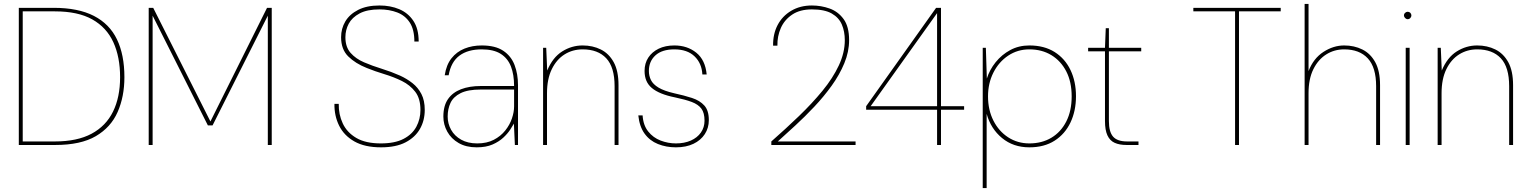

<svg xmlns="http://www.w3.org/2000/svg" viewBox="-20 -740 7801 980"><path d="M76 0V-700H254Q379 -700 459 -659Q539 -618 577 -539Q615 -460 615 -346Q615 -247 580.5 -168.5Q546 -90 469 -45Q392 0 262 0ZM96 -18H260Q374 -18 447.5 -57.5Q521 -97 557 -170.5Q593 -244 593 -346Q593 -449 558.5 -524.5Q524 -600 451 -641Q378 -682 260 -682H96Z M739 0V-700H762L1054 -120L1343 -700H1367V0H1347V-660L1065 -100H1041L759 -660V0Z M1925 12Q1842 12 1789 -18Q1736 -48 1711 -98.5Q1686 -149 1687 -210H1709Q1708 -156 1729.5 -110Q1751 -64 1798.5 -36Q1846 -8 1924 -8Q1995 -8 2039.5 -31Q2084 -54 2105 -93Q2126 -132 2126 -179Q2126 -237 2099.5 -271.5Q2073 -306 2031.5 -326.5Q1990 -347 1942 -361.5Q1894 -376 1852 -393Q1794 -416 1757.5 -452Q1721 -488 1721 -550Q1721 -594 1742.5 -630.5Q1764 -667 1808 -689.5Q1852 -712 1917 -712Q1973 -712 2018 -693Q2063 -674 2090 -633.5Q2117 -593 2117 -528H2095Q2095 -589 2071.5 -625Q2048 -661 2007.5 -676.5Q1967 -692 1917 -692Q1854 -692 1815.5 -671.5Q1777 -651 1760 -619Q1743 -587 1743 -550Q1743 -500 1769.5 -470Q1796 -440 1838 -422Q1880 -404 1928.5 -389Q1977 -374 2022 -354Q2057 -338 2085.5 -315.5Q2114 -293 2131 -260Q2148 -227 2148 -179Q2148 -125 2123.5 -82Q2099 -39 2050 -13.5Q2001 12 1925 12Z M2413 12Q2359 12 2321 -10Q2283 -32 2263 -68Q2243 -104 2243 -145Q2243 -200 2266.5 -234Q2290 -268 2333 -284.5Q2376 -301 2434 -301H2604Q2604 -359 2588 -400.5Q2572 -442 2536 -465Q2500 -488 2439 -488Q2368 -488 2325 -456Q2282 -424 2270 -356H2250Q2258 -409 2284.5 -442.5Q2311 -476 2351 -492Q2391 -508 2439 -508Q2508 -508 2548.5 -481Q2589 -454 2606.5 -408Q2624 -362 2624 -305V0H2608L2603 -109Q2597 -98 2584 -78Q2571 -58 2549 -37.5Q2527 -17 2494 -2.5Q2461 12 2413 12ZM2416 -8Q2465 -8 2500.5 -26.5Q2536 -45 2559 -74Q2582 -103 2593 -135.5Q2604 -168 2604 -197V-283H2434Q2368 -283 2331 -264.5Q2294 -246 2279.5 -215Q2265 -184 2265 -145Q2265 -109 2282.5 -77.5Q2300 -46 2334 -27Q2368 -8 2416 -8Z M2752 0V-496H2768L2773 -380Q2801 -447 2849.5 -477.5Q2898 -508 2954 -508Q3005 -508 3046.5 -487.5Q3088 -467 3112.5 -422.5Q3137 -378 3137 -305V0H3117V-300Q3117 -397 3074.5 -442.5Q3032 -488 2954 -488Q2903 -488 2862 -462.5Q2821 -437 2796.5 -387Q2772 -337 2772 -264V0Z M3430 12Q3380 12 3338 -5Q3296 -22 3270 -58Q3244 -94 3238 -151H3260Q3263 -101 3288.5 -69Q3314 -37 3352 -22.5Q3390 -8 3430 -8Q3473 -8 3506 -22.5Q3539 -37 3557.5 -63.5Q3576 -90 3576 -124Q3576 -164 3560 -185.5Q3544 -207 3511 -219.5Q3478 -232 3425 -243Q3385 -251 3355.5 -263Q3326 -275 3307 -291Q3288 -307 3279 -328.5Q3270 -350 3270 -378Q3270 -417 3289 -446Q3308 -475 3342 -491.5Q3376 -508 3422 -508Q3488 -508 3534 -471Q3580 -434 3587 -360H3565Q3562 -417 3525 -452.5Q3488 -488 3422 -488Q3359 -488 3325.5 -457.5Q3292 -427 3292 -378Q3292 -353 3302.5 -331.5Q3313 -310 3341 -293Q3369 -276 3421 -264Q3472 -253 3512 -240Q3552 -227 3575 -201.5Q3598 -176 3598 -127Q3598 -87 3577.5 -55.5Q3557 -24 3519.5 -6Q3482 12 3430 12Z M3917 0V-18Q3991 -83 4058 -147.5Q4125 -212 4178 -276.5Q4231 -341 4261.5 -406Q4292 -471 4292 -535Q4292 -579 4277 -614.5Q4262 -650 4225.5 -671Q4189 -692 4124 -692Q4063 -692 4023.5 -665.5Q3984 -639 3965.5 -597Q3947 -555 3948 -507H3926Q3925 -566 3949 -612Q3973 -658 4018.5 -685Q4064 -712 4124 -712Q4171 -712 4214.5 -696.5Q4258 -681 4286 -642.5Q4314 -604 4314 -535Q4314 -476 4289.5 -417Q4265 -358 4225 -302.5Q4185 -247 4136.5 -195.5Q4088 -144 4039.5 -99.5Q3991 -55 3950 -18H4347V0Z M4763 0V-180H4401V-198L4758 -700H4783V-198H4901V-180H4783V0ZM4424 -198H4763V-673Z M4996 220V-496H5012L5017 -339Q5031 -384 5062 -422.5Q5093 -461 5136.5 -484.5Q5180 -508 5234 -508Q5310 -508 5363 -474.5Q5416 -441 5444 -382.5Q5472 -324 5472 -249Q5472 -174 5444 -115Q5416 -56 5363 -22Q5310 12 5234 12Q5152 12 5094.5 -35.5Q5037 -83 5016 -159V220ZM5234 -8Q5298 -8 5346.5 -37Q5395 -66 5422.5 -120Q5450 -174 5450 -248Q5450 -322 5422.5 -375.5Q5395 -429 5346.5 -458.5Q5298 -488 5234 -488Q5174 -488 5126 -456Q5078 -424 5050.5 -369.5Q5023 -315 5023 -248Q5023 -179 5050.5 -124.5Q5078 -70 5126 -39Q5174 -8 5234 -8Z M5730 0Q5694 0 5669.5 -11Q5645 -22 5632.5 -49Q5620 -76 5620 -122V-478H5534V-496H5620L5624 -596H5640V-496H5805V-478H5640V-122Q5640 -67 5661.5 -42.5Q5683 -18 5733 -18H5791V0Z M6284 0V-682H6071V-700H6517V-682H6304V0Z M6639 0V-720H6659V-377Q6684 -442 6735 -475Q6786 -508 6841 -508Q6892 -508 6933.5 -487.5Q6975 -467 6999.5 -422.5Q7024 -378 7024 -305V0H7004V-300Q7004 -396 6961.5 -442Q6919 -488 6841 -488Q6790 -488 6749 -462Q6708 -436 6683.5 -386.5Q6659 -337 6659 -264V0Z M7155 0V-496H7175V0ZM7165 -642Q7158 -642 7152 -648Q7146 -654 7146 -661Q7146 -669 7152 -674.5Q7158 -680 7165 -680Q7173 -680 7178.5 -674.5Q7184 -669 7184 -661Q7184 -654 7178.5 -648Q7173 -642 7165 -642Z M7318 0V-496H7334L7339 -380Q7367 -447 7415.5 -477.5Q7464 -508 7520 -508Q7571 -508 7612.5 -487.5Q7654 -467 7678.5 -422.5Q7703 -378 7703 -305V0H7683V-300Q7683 -397 7640.5 -442.5Q7598 -488 7520 -488Q7469 -488 7428 -462.5Q7387 -437 7362.5 -387Q7338 -337 7338 -264V0Z"/></svg>

Font: DM Sans 24pt Thin
Style: Regular
Weight: 250
Designer: Colophon Foundry, Jonny Pinhorn
Foundry: Colophon Foundry
Version: Version 4.004;gftools[0.9.30]